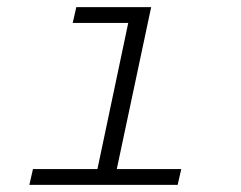

<svg xmlns="http://www.w3.org/2000/svg" viewBox="-20 -516 672 536"><path d="M62 0 72 -44H252L338 -452H183L193 -496H402L306 -44H486L476 0Z"/></svg>

Font: Atkinson Hyperlegible Mono ExtraLight
Style: Italic
Weight: 200
Italic angle: -12°
Monospace: yes
Designer: Elliott Scott, Megan Eiswerth, Linus Boman, Theodore Petrosky, Letters from Sweden
Foundry: Applied Design Works, Letters from Sweden
Version: Version 2.001